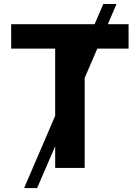

<svg xmlns="http://www.w3.org/2000/svg" viewBox="-20 -850 707 972"><path d="M102.1 102.1 259.3 -263.7V-604H36.6V-727.5H459L502.9 -829.6H569.8L525.9 -727.5H630.9V-604H472.7L408.7 -455.6V0H259.3V-109.9L168 102.1Z"/></svg>

Font: Inter-Bold
Style: Bold
Weight: 700
Designer: Rasmus Andersson
Foundry: rsms
Version: Version 4.000;git-a52131595